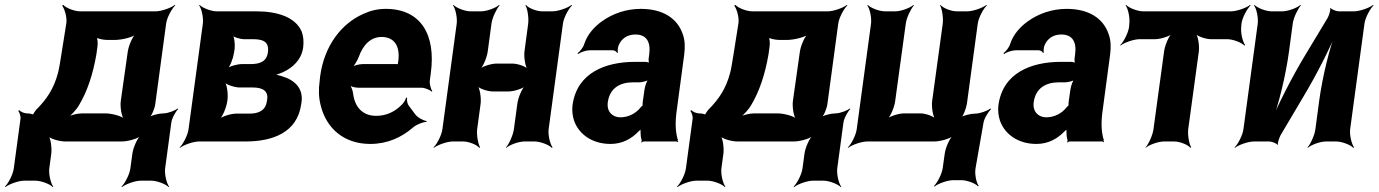

<svg xmlns="http://www.w3.org/2000/svg" viewBox="-53 -574 5593 779"><path d="M58 -114H56C45 -114 30 -121 25 -127L21 -124C26 -118 32 -102 30 -91L3 109C0 133 -19 170 -33 183L-31 185C-16 173 22 159 46 159H90C114 159 150 173 161 185L163 183C153 170 144 133 147 109L155 50C158 26 153 -14 142 -26L139 -24C149 -11 188 0 212 0H441C465 0 506 -11 520 -24L519 -26C504 -14 487 26 484 50L476 109C473 133 454 170 440 183L442 185C457 173 495 159 519 159H560C584 159 620 173 631 185L633 183C623 170 614 133 617 109L642 -76C644 -94 660 -122 670 -132L668 -134C657 -125 628 -114 610 -114C592 -114 559 -106 549 -96L551 -94C562 -103 575 -134 577 -152L621 -478C624 -502 644 -539 658 -552L656 -554C641 -542 602 -528 578 -528H272C249 -528 214 -542 204 -554L199 -551C209 -539 220 -502 216 -479L196 -353C191 -324 188 -299 182 -277C165 -213 135 -170 96 -131C91 -126 79 -109 80 -105L85 -107C84 -111 64 -114 58 -114ZM338 -353 342 -382C345 -396 343 -421 337 -428L332 -425C338 -418 365 -412 381 -412H413C441 -412 487 -423 501 -436L499 -438C484 -426 468 -386 465 -362L437 -164C434 -140 440 -100 451 -88L453 -90C443 -103 401 -114 373 -114H280C261 -114 233 -107 220 -99L221 -96C234 -104 258 -130 268 -148C301 -203 324 -272 338 -353Z M1177 -381C1180 -406 1178 -427 1171 -446C1145 -506 1070 -528 987 -528H827C803 -528 768 -542 757 -554L755 -552C765 -539 773 -502 770 -478L712 -50C709 -26 690 11 676 24L677 26C692 14 731 0 755 0H944C1051 0 1153 -35 1169 -151C1182 -215 1142 -250 1090 -265C1079 -269 1062 -272 1052 -271L1053 -267C1063 -268 1081 -275 1095 -281C1136 -300 1170 -332 1177 -381ZM1030 -165C1025 -125 996 -113 959 -113H905C885 -113 847 -102 833 -89L835 -87C850 -99 866 -139 869 -163L870 -169C873 -193 868 -233 857 -245L854 -243C864 -230 900 -219 920 -219H974C1012 -219 1039 -205 1030 -165ZM1034 -362C1029 -324 1001 -314 964 -314H928C910 -314 877 -305 864 -294L867 -291C880 -302 893 -337 896 -358L899 -376C901 -394 898 -426 889 -436L885 -433C894 -423 922 -415 938 -415H972C1013 -415 1040 -406 1034 -362Z M1512 -538C1480 -538 1450 -531 1422 -518C1333 -479 1263 -390 1246 -265L1244 -246C1239 -211 1240 -178 1248 -147C1270 -55 1341 10 1449 10C1518 10 1576 -16 1623 -57C1637 -69 1665 -80 1677 -79L1678 -83C1665 -84 1640 -98 1631 -111L1605 -146C1599 -154 1597 -169 1599 -177L1595 -178C1593 -170 1583 -153 1574 -146C1547 -120 1514 -104 1473 -104C1418 -104 1387 -140 1380 -192C1379 -206 1371 -226 1364 -233L1362 -229C1369 -223 1388 -218 1402 -218H1657C1671 -218 1692 -209 1699 -202L1701 -204C1695 -212 1689 -234 1691 -248L1695 -278C1716 -434 1654 -538 1512 -538ZM1563 -326 1562 -320C1562 -317 1560 -311 1562 -310L1565 -312C1564 -314 1558 -314 1555 -314H1419C1405 -314 1381 -308 1372 -301L1374 -297C1383 -305 1397 -328 1403 -344C1419 -389 1449 -424 1495 -424C1547 -424 1571 -387 1563 -326Z M2173 -50 2231 -478C2234 -502 2254 -539 2268 -552L2266 -554C2251 -542 2212 -528 2188 -528H2147C2123 -528 2090 -542 2081 -554L2079 -552C2087 -539 2093 -502 2090 -478L2075 -366C2072 -342 2078 -302 2089 -290L2091 -292C2081 -305 2046 -316 2026 -316H1961C1941 -316 1904 -305 1890 -292L1892 -290C1907 -302 1923 -342 1926 -366L1941 -478C1944 -502 1962 -539 1974 -552L1972 -554C1959 -542 1922 -528 1898 -528H1857C1833 -528 1798 -542 1787 -554L1785 -552C1795 -539 1803 -502 1800 -478L1742 -50C1739 -26 1720 11 1706 24L1707 26C1722 14 1761 0 1785 0H1826C1850 0 1883 14 1892 26L1895 24C1887 11 1880 -26 1883 -50L1897 -153C1900 -177 1894 -217 1883 -229L1881 -227C1891 -214 1926 -203 1946 -203H2011C2031 -203 2068 -214 2082 -227L2080 -229C2065 -217 2049 -177 2046 -153L2032 -50C2029 -26 2012 11 2000 24L2001 26C2014 14 2051 0 2075 0H2116C2140 0 2175 14 2186 26L2189 24C2179 11 2170 -26 2173 -50Z M2693 -128 2723 -352C2727 -383 2726 -410 2718 -433C2696 -501 2635 -538 2547 -538C2488 -538 2433 -519 2390 -488C2360 -467 2331 -436 2318 -397C2314 -382 2300 -365 2290 -358L2293 -355C2302 -362 2325 -370 2340 -370H2433C2441 -370 2449 -364 2451 -359L2454 -361C2452 -366 2454 -383 2457 -390C2469 -419 2494 -434 2525 -434C2570 -434 2588 -404 2581 -353L2579 -338C2578 -331 2579 -318 2582 -314L2584 -317C2581 -321 2570 -323 2564 -323H2523C2404 -323 2288 -279 2270 -148C2267 -125 2270 -104 2276 -85C2295 -30 2349 10 2424 10C2472 10 2509 -11 2537 -40C2542 -44 2548 -50 2550 -54L2547 -55C2545 -51 2546 -43 2546 -37C2546 -26 2547 -16 2550 -7C2551 -5 2550 1 2549 3L2550 5C2551 3 2556 0 2559 0H2691C2693 0 2696 2 2697 3L2699 1C2698 0 2696 -2 2696 -4C2696 -5 2698 -7 2698 -7L2696 -10C2687 -43 2686 -80 2693 -128ZM2413 -159C2421 -218 2464 -240 2516 -240H2541C2553 -240 2576 -246 2584 -253L2580 -256C2572 -249 2564 -225 2562 -211L2555 -162C2555 -159 2553 -145 2555 -143L2557 -146C2555 -148 2548 -141 2546 -138C2528 -115 2498 -98 2464 -98C2431 -98 2408 -122 2413 -159Z M2785 -114H2783C2772 -114 2757 -121 2752 -127L2748 -124C2753 -118 2759 -102 2757 -91L2730 109C2727 133 2708 170 2694 183L2696 185C2711 173 2749 159 2773 159H2817C2841 159 2877 173 2888 185L2890 183C2880 170 2871 133 2874 109L2882 50C2885 26 2880 -14 2869 -26L2866 -24C2876 -11 2915 0 2939 0H3168C3192 0 3233 -11 3247 -24L3246 -26C3231 -14 3214 26 3211 50L3203 109C3200 133 3181 170 3167 183L3169 185C3184 173 3222 159 3246 159H3287C3311 159 3347 173 3358 185L3360 183C3350 170 3341 133 3344 109L3369 -76C3371 -94 3387 -122 3397 -132L3395 -134C3384 -125 3355 -114 3337 -114C3319 -114 3286 -106 3276 -96L3278 -94C3289 -103 3302 -134 3304 -152L3348 -478C3351 -502 3371 -539 3385 -552L3383 -554C3368 -542 3329 -528 3305 -528H2999C2976 -528 2941 -542 2931 -554L2926 -551C2936 -539 2947 -502 2943 -479L2923 -353C2918 -324 2915 -299 2909 -277C2892 -213 2862 -170 2823 -131C2818 -126 2806 -109 2807 -105L2812 -107C2811 -111 2791 -114 2785 -114ZM3065 -353 3069 -382C3072 -396 3070 -421 3064 -428L3059 -425C3065 -418 3092 -412 3108 -412H3140C3168 -412 3214 -423 3228 -436L3226 -438C3211 -426 3195 -386 3192 -362L3164 -164C3161 -140 3167 -100 3178 -88L3180 -90C3170 -103 3128 -114 3100 -114H3007C2988 -114 2960 -107 2947 -99L2948 -96C2961 -104 2985 -130 2995 -148C3028 -203 3051 -272 3065 -353Z M3481 -478 3423 -50C3420 -26 3401 11 3387 24L3388 26C3403 14 3442 0 3466 0H3737C3761 0 3802 -11 3816 -24L3815 -26C3800 -14 3783 26 3780 50L3772 107C3769 131 3750 168 3736 181L3738 183C3753 171 3791 157 3815 157H3848C3870 157 3905 170 3915 182L3918 180C3908 168 3901 131 3905 109L3937 -74C3939 -92 3957 -121 3968 -131L3965 -134C3954 -124 3922 -113 3904 -113C3885 -113 3852 -105 3841 -95L3844 -92C3855 -102 3867 -134 3870 -153L3914 -478C3917 -502 3937 -539 3951 -552L3949 -554C3934 -542 3895 -528 3871 -528H3829C3805 -528 3772 -542 3763 -554L3761 -552C3769 -539 3775 -502 3772 -478L3729 -164C3726 -140 3732 -100 3743 -88L3745 -90C3735 -103 3701 -114 3681 -114H3615C3595 -114 3557 -103 3543 -90L3545 -88C3560 -100 3576 -140 3579 -164L3622 -478C3625 -502 3643 -539 3655 -552L3653 -554C3640 -542 3603 -528 3579 -528H3538C3514 -528 3479 -542 3468 -554L3466 -552C3476 -539 3484 -502 3481 -478Z M4421 -128 4451 -352C4455 -383 4454 -410 4446 -433C4424 -501 4363 -538 4275 -538C4216 -538 4161 -519 4118 -488C4088 -467 4059 -436 4046 -397C4042 -382 4028 -365 4018 -358L4021 -355C4030 -362 4053 -370 4068 -370H4161C4169 -370 4177 -364 4179 -359L4182 -361C4180 -366 4182 -383 4185 -390C4197 -419 4222 -434 4253 -434C4298 -434 4316 -404 4309 -353L4307 -338C4306 -331 4307 -318 4310 -314L4312 -317C4309 -321 4298 -323 4292 -323H4251C4132 -323 4016 -279 3998 -148C3995 -125 3998 -104 4004 -85C4023 -30 4077 10 4152 10C4200 10 4237 -11 4265 -40C4270 -44 4276 -50 4278 -54L4275 -55C4273 -51 4274 -43 4274 -37C4274 -26 4275 -16 4278 -7C4279 -5 4278 1 4277 3L4278 5C4279 3 4284 0 4287 0H4419C4421 0 4424 2 4425 3L4427 1C4426 0 4424 -2 4424 -4C4424 -5 4426 -7 4426 -7L4424 -10C4415 -43 4414 -80 4421 -128ZM4141 -159C4149 -218 4192 -240 4244 -240H4269C4281 -240 4304 -246 4312 -253L4308 -256C4300 -249 4292 -225 4290 -211L4283 -162C4283 -159 4281 -145 4283 -143L4285 -146C4283 -148 4276 -141 4274 -138C4256 -115 4226 -98 4192 -98C4159 -98 4136 -122 4141 -159Z M4983 -465 4984 -478C4987 -502 5007 -539 5021 -552L5019 -554C5004 -542 4965 -528 4941 -528H4586C4562 -528 4527 -542 4516 -554L4514 -552C4524 -539 4532 -502 4529 -478L4528 -465C4525 -441 4506 -404 4492 -391L4493 -389C4508 -401 4547 -415 4571 -415H4634C4654 -415 4692 -426 4706 -439L4704 -441C4689 -429 4673 -389 4670 -365L4627 -50C4624 -26 4607 11 4595 24V26C4608 14 4646 0 4670 0H4711C4735 0 4768 14 4777 26L4780 24C4772 11 4765 -26 4768 -50L4811 -365C4814 -389 4808 -429 4797 -441L4795 -439C4805 -426 4840 -415 4860 -415H4926C4950 -415 4985 -401 4996 -389L4999 -391C4989 -404 4980 -441 4983 -465Z M5334 -502 5240 -346C5189 -261 5130 -146 5102 -75L5106 -74C5134 -145 5164 -269 5177 -366L5192 -478C5195 -502 5213 -539 5225 -552L5223 -554C5210 -542 5173 -528 5149 -528H5107C5083 -528 5048 -542 5037 -554L5035 -552C5045 -539 5053 -502 5050 -478L4992 -50C4989 -26 4970 11 4956 24L4957 26C4972 14 5011 0 5035 0H5097C5107 0 5128 8 5130 14L5132 12C5130 6 5138 -17 5143 -26L5236 -183C5287 -268 5346 -383 5373 -453L5370 -454C5342 -384 5312 -260 5299 -163L5284 -50C5281 -26 5264 11 5252 24L5253 26C5266 14 5303 0 5327 0H5368C5392 0 5427 14 5438 26L5441 24C5431 11 5422 -26 5425 -50L5483 -478C5486 -502 5506 -539 5520 -552L5518 -554C5503 -542 5464 -528 5440 -528H5379C5369 -528 5348 -536 5346 -542L5344 -540C5346 -533 5339 -511 5334 -502Z"/></svg>

Font: Asimov
Style: EdgeNarIt
Weight: 500
Designer: Google
Version: Version 2.000980: 2014